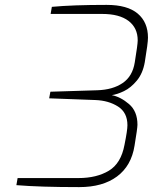

<svg xmlns="http://www.w3.org/2000/svg" viewBox="-20 -759 629 785"><path d="M47 -2 52 -31H301Q375 -31 425 -61Q475 -91 489 -167Q501 -226 501 -247Q501 -299 462.5 -323.5Q424 -348 370 -350L181 -357L186 -384L378 -390Q441 -392 481.5 -419.5Q522 -447 531 -504Q543 -577 543 -594Q543 -645 505.5 -673.5Q468 -702 398 -702H187L192 -731Q277 -739 416 -739Q501 -739 543 -703.5Q585 -668 585 -605Q585 -583 572 -505Q564 -459 539.5 -429.5Q515 -400 487 -386.5Q459 -373 437 -370Q473 -363 507.5 -333.5Q542 -304 542 -249Q542 -235 530 -163Q517 -81 458.5 -37.5Q400 6 304 6Q143 6 47 -2Z"/></svg>

Font: Exo ExtraLight
Style: Italic
Weight: 275
Italic angle: -9°
Designer: Natanael Gama
Foundry: Natanael Gama
Version: Version 1.500; ttfautohint (v1.6)